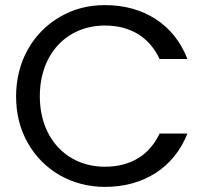

<svg xmlns="http://www.w3.org/2000/svg" viewBox="-20 -726 812 752"><path d="M89 -166C150 -58 262 6 391 6C543 6 662 -70 714 -203H605C566 -119 492 -73 391 -73C244 -73 136 -182 136 -349C136 -517 244 -626 391 -626C492 -626 566 -579 605 -495H714C662 -630 543 -706 391 -706C326 -706 268 -691 215 -660C109 -599 43 -485 43 -349C43 -281 58 -220 89 -166Z"/></svg>

Font: Poppins
Style: Regular
Weight: 400
Designer: Ninad Kale (Devanagari), Jonny Pinhorn (Latin)
Foundry: Indian Type Foundry
Version: 4.004